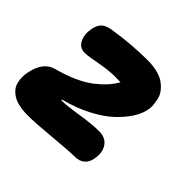

<svg xmlns="http://www.w3.org/2000/svg" viewBox="-154 -649 936 936"><g transform="rotate(45 313.5 -181.0)"><path d="M147 121.1Q112.3 121.1 85.4 115.2Q58.6 109.4 41.5 98.4Q24.4 87.4 13.4 73.7Q2.4 60.1 -1.7 42.5Q-5.9 24.9 -5.9 7.8Q-5.9 -9.3 -2 -28.8Q16.6 -117.7 81.1 -133.8Q139.2 -149.4 185.5 -170.4Q231.9 -191.4 263.2 -215.8Q294.4 -240.2 314.9 -263.2Q335.4 -286.1 351.1 -313Q347.2 -313 334.5 -313.5Q321.8 -314 313 -314Q269.5 -314 207.8 -302.5Q146 -291 126 -291Q90.3 -291 74.7 -323.2Q59.1 -355.5 67.9 -398.9Q73.2 -425.8 87.6 -441.2Q102.1 -456.5 132.8 -462.9Q254.4 -482.9 370.1 -482.9Q406.7 -482.9 436.3 -475.3Q465.8 -467.8 484.6 -454.6Q503.4 -441.4 517.1 -424.1Q530.8 -406.7 535.6 -387.5Q540.5 -368.2 542.2 -347.9Q543.9 -327.6 539.1 -309.1Q533.2 -279.8 512.2 -246.3Q491.2 -212.9 453.6 -176.3Q416 -139.6 352.3 -106Q288.6 -72.3 209 -51.8Q207.5 -46.9 210.9 -46.9Q246.1 -46.9 321.3 -58.8Q396.5 -70.8 445.8 -70.8Q492.2 -70.8 512.9 -38.8Q533.7 -6.8 523.9 41Q518.6 69.3 499.8 85.2Q481 101.1 448.2 101.1Q410.2 101.1 303.2 111.1Q196.3 121.1 147 121.1Z"/></g></svg>

Font: Shantell Sans Irregular Bouncy
Style: Italic
Weight: 800
Italic angle: -11.31°
Designer: Stephen Nixon, Anya Danilova, Shantell Martin
Foundry: Arrow Type
Version: Version 1.006;[9816181b4]